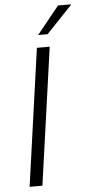

<svg xmlns="http://www.w3.org/2000/svg" viewBox="-60 -936 462 971"><g transform="rotate(-5 170.5 -450.5)"><path d="M50 0 148 -697H213L115 0ZM160 -761 273 -901H341L208 -761Z"/></g></svg>

Font: Hanken Grotesk Light
Style: Italic
Weight: 300
Italic angle: -8°
Designer: Alfredo Marco Pradil
Foundry: Hanken Design Co.
Version: Version 3.013